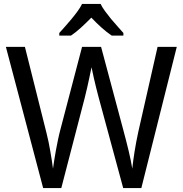

<svg xmlns="http://www.w3.org/2000/svg" viewBox="-20 -951 924 971"><path d="M395 -713.9H491.2L603 -295.9Q610.4 -268.6 617.4 -241.2Q624.5 -213.9 630.6 -188.2Q636.7 -162.6 641.4 -139.6Q646 -116.7 648.9 -98.1Q650.9 -116.7 653.8 -138.7Q656.7 -160.6 660.6 -184.8Q664.6 -209 669.2 -234.1Q673.8 -259.3 679.2 -283.2L776.9 -713.9H874L694.8 0H603L479 -458Q472.2 -482.9 465.8 -509.3Q459.5 -535.6 454.1 -558.6Q448.2 -585.4 442.9 -610.8Q437.5 -585.9 432.1 -559.1Q427.2 -536.1 421.1 -508.8Q415 -481.4 408.2 -455.1L290 0H198.2L9.8 -713.9H106L214.8 -279.8Q220.7 -257.3 225.6 -233.2Q230.5 -209 234.6 -185.1Q238.8 -161.1 242.2 -138.9Q245.6 -116.7 248 -98.1Q250.5 -116.2 254.2 -140.1Q257.8 -164.1 262.7 -190.4Q267.6 -216.8 273.2 -243.9Q278.8 -271 285.2 -294.9ZM604 -771H544.9Q520 -787.6 493.7 -811.3Q467.3 -835 441.9 -861.8Q415.5 -835 389.6 -811.3Q363.8 -787.6 338.9 -771H279.8V-784.2Q292.5 -798.3 309.1 -816.9Q325.7 -835.4 342 -855.2Q358.4 -875 372.8 -894.8Q387.2 -914.6 395 -931.2H488.8Q496.6 -914.6 511 -894.8Q525.4 -875 541.7 -855.2Q558.1 -835.4 575 -816.9Q591.8 -798.3 604 -784.2Z"/></svg>

Font: Droid Sans
Style: Regular
Weight: 400
Foundry: Ascender Corporation
Version: Version 1.00 build 114